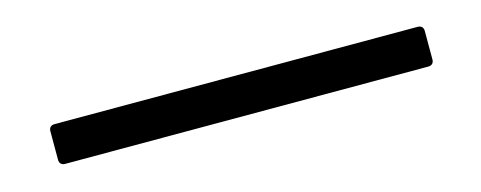

<svg xmlns="http://www.w3.org/2000/svg" viewBox="-21 -41 666 266"><g transform="rotate(-15 312.0 91.5)"><path d="M582 112V71C582 66 579 63 574 63H53C48 63 45 66 45 71V112C45 117 48 120 53 120H574C579 120 582 117 582 112Z"/></g></svg>

Font: Shippori Mincho OTF Medium
Style: Regular
Weight: 500
Designer: FONTDASU
Foundry: FONTDASU / Google Inc. / but / Adobe
Version: Version 3.300;hotconv 1.0.109;makeotfexe 2.5.65596